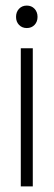

<svg xmlns="http://www.w3.org/2000/svg" viewBox="-20 -668 192 688"><path d="M54.5 0V-495H97.5V0ZM76 -567.5Q59 -567.5 48.2 -578.8Q37.5 -590 37.5 -607.5Q37.5 -625 48.2 -636.5Q59 -648 76 -648Q93 -648 103.8 -636.5Q114.5 -625 114.5 -607.5Q114.5 -590 103.8 -578.8Q93 -567.5 76 -567.5Z"/></svg>

Font: Russolo 10pt ExtraLight
Style: Regular
Weight: 200
Designer: Micah Stupak-Hahn
Version: Version 1.000